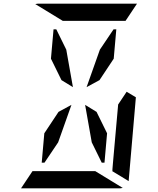

<svg xmlns="http://www.w3.org/2000/svg" viewBox="-20 -1020 856 1040"><path d="M270 -861H285L339 -751L375 -548L313 -586L256 -702ZM716 -493 677 -41Q677 -41 677 -39L588 -93L589 -95V-103L592 -139L599 -218L620 -454L666 -523ZM449 -548 521 -751 595 -861H610L596 -702L519 -586ZM560 -298 546 -139H531L477 -249L441 -452L503 -414ZM496 -93 645 -2Q637 0 632 0H96H94L156 -93H159H190H326H418ZM320 -907 171 -998Q179 -1000 184 -1000H720H722L660 -907H657H626H490H398ZM367 -452 295 -249 221 -139H206L220 -298L297 -414Z"/></svg>

Font: DSEG14 Modern Mini
Style: Italic
Weight: 400
Italic angle: -5°
Designer: Keshikan(Twitter:@keshinomi_88pro)
Version: Version 0.46